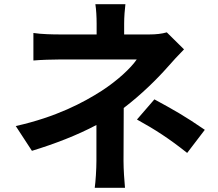

<svg xmlns="http://www.w3.org/2000/svg" viewBox="-20 -837 1040 914"><path d="M774 -683C750 -676 722 -673 691 -673H571V-725C571 -756 574 -793 577 -817H434C438 -792 440 -756 440 -725V-673H267C232 -673 177 -674 139 -680V-549C170 -552 233 -554 269 -554H631C602 -512 540 -454 463 -404C377 -349 248 -280 55 -237L132 -119C240 -152 347 -193 439 -242V-71C439 -31 435 29 431 57H575C572 26 568 -31 568 -71C568 -134 569 -243 569 -323C652 -386 728 -461 779 -519C800 -543 831 -577 856 -602ZM632 -268C719 -220 784 -178 871 -109L955 -219C859 -285 807 -314 715 -364Z"/></svg>

Font: Source Han Sans SC Bold
Style: Regular
Weight: 700
Designer: Ryoko NISHIZUKA (kana & ideographs); Paul D. Hunt (Latin, Greek & Cyrillic); Wenlong ZHANG (bopomofo); Sandoll Communica
Foundry: Adobe Systems Incorporated
Version: Version 1.001;PS 1.001;hotconv 1.0.78;makeotf.lib2.5.61930